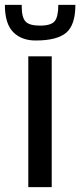

<svg xmlns="http://www.w3.org/2000/svg" viewBox="-34 -767 329 787"><path d="M1 0ZM178 0H82V-536H178ZM-14 -747H55Q55 -746 55 -741Q55 -696 70.5 -679Q86 -662 130 -662Q175 -662 190 -680Q205 -698 205 -747H275Q275 -665 237.5 -633Q200 -601 112 -601Q54 -601 20 -635.5Q-14 -670 -14 -747Z"/></svg>

Font: Myanmar Chatu
Style: Regular
Weight: 400
Designer: Danh Hong
Foundry: Google Inc.
Version: Version 2.00 November 20, 2015